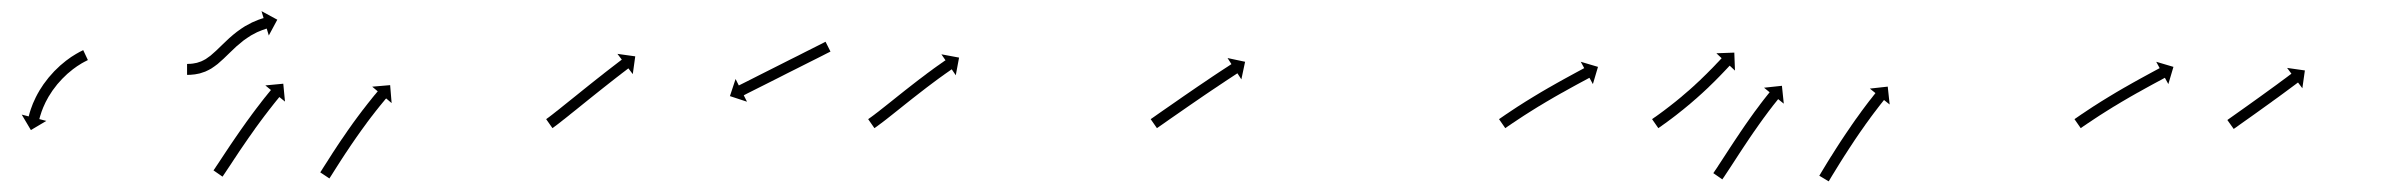

<svg xmlns="http://www.w3.org/2000/svg" viewBox="-20 -325 4343 350"><path d="M138.7 -214.8C139.2 -215 139.7 -215.2 140.2 -215.5L131.7 -233.6C131.2 -233.3 130.7 -233.1 130.2 -232.9C130.2 -232.9 130.2 -232.9 130.1 -232.8C130.1 -232.8 130.1 -232.8 130.1 -232.8C128.6 -232.1 127.2 -231.4 125.7 -230.6C125.7 -230.6 125.7 -230.6 125.7 -230.6C125.6 -230.6 125.6 -230.6 125.6 -230.6C123.3 -229.4 121.1 -228.1 118.9 -226.8C118.9 -226.8 118.8 -226.8 118.8 -226.8C118.7 -226.8 118.7 -226.7 118.7 -226.7C115.8 -225 113 -223.2 110.2 -221.4C110.2 -221.4 110.1 -221.3 110.1 -221.3C110 -221.3 110 -221.3 110 -221.3C106.7 -219 103.4 -216.6 100.2 -214.2C100.2 -214.2 100.2 -214.2 100.2 -214.2C100.1 -214.1 100.1 -214.1 100.1 -214.1C96.5 -211.3 93.1 -208.4 89.7 -205.5C89.7 -205.5 89.7 -205.4 89.6 -205.4C89.6 -205.4 89.5 -205.3 89.5 -205.3C86 -202.1 82.5 -198.7 79.1 -195.3C79.1 -195.3 79.1 -195.3 79 -195.2C79 -195.2 78.9 -195.1 78.9 -195.1C75.5 -191.5 72.2 -187.8 69 -184C69 -184 68.9 -184 68.9 -183.9C68.8 -183.9 68.8 -183.8 68.8 -183.8C65.7 -180 62.7 -176 59.8 -172C59.8 -172 59.7 -172 59.7 -171.9C59.7 -171.9 59.6 -171.8 59.6 -171.8C56.9 -167.9 54.3 -163.9 51.8 -159.8C51.8 -159.8 51.8 -159.7 51.7 -159.7C51.7 -159.6 51.7 -159.5 51.7 -159.5C49.4 -155.7 47.3 -151.8 45.3 -147.8C45.3 -147.8 45.2 -147.7 45.2 -147.7C45.2 -147.6 45.2 -147.6 45.2 -147.6C43.4 -144 41.8 -140.4 40.2 -136.7C40.2 -136.7 40.2 -136.6 40.2 -136.6C40.2 -136.5 40.1 -136.5 40.1 -136.5C38.9 -133.4 37.7 -130.2 36.6 -127.1C36.6 -127.1 36.6 -127 36.5 -127C36.5 -126.9 36.5 -126.9 36.5 -126.9C35.7 -124.4 34.9 -122 34.1 -119.5C34.1 -119.5 34.1 -119.5 34.1 -119.4C34.1 -119.4 34.1 -119.4 34.1 -119.4C33.6 -117.8 33.2 -116.2 32.8 -114.6C32.8 -114.6 32.8 -114.5 32.8 -114.5C32.8 -114.5 32.8 -114.5 32.8 -114.5C32.6 -113.9 32.5 -113.4 32.3 -112.8L19.6 -116.1L36.3 -87.9L64.5 -104.6L51.7 -107.9C51.8 -108.4 52 -109 52.1 -109.5C52.1 -109.5 52.1 -109.5 52.1 -109.5C52.1 -109.4 52.1 -109.4 52.1 -109.4C52.5 -110.9 52.9 -112.4 53.3 -113.8C53.3 -113.8 53.3 -113.8 53.3 -113.8C53.3 -113.8 53.3 -113.7 53.3 -113.7C54 -116 54.7 -118.3 55.5 -120.5C55.5 -120.5 55.5 -120.5 55.4 -120.4C55.4 -120.4 55.4 -120.4 55.4 -120.4C56.4 -123.3 57.6 -126.2 58.7 -129C58.7 -129 58.7 -129 58.7 -128.9C58.6 -128.9 58.6 -128.8 58.6 -128.8C60.1 -132.2 61.6 -135.6 63.2 -138.9C63.2 -138.9 63.2 -138.8 63.1 -138.8C63.1 -138.7 63.1 -138.7 63.1 -138.7C65 -142.4 66.9 -146 69 -149.6C69 -149.6 69 -149.5 68.9 -149.4C68.9 -149.4 68.9 -149.3 68.9 -149.3C71.2 -153.1 73.6 -156.9 76.1 -160.5C76.1 -160.5 76.1 -160.5 76 -160.4C76 -160.4 76 -160.3 76 -160.3C78.7 -164 81.5 -167.7 84.4 -171.3C84.4 -171.3 84.3 -171.2 84.3 -171.2C84.2 -171.1 84.2 -171.1 84.2 -171.1C87.2 -174.6 90.3 -178.1 93.5 -181.4C93.5 -181.4 93.4 -181.4 93.4 -181.3C93.3 -181.3 93.3 -181.2 93.3 -181.2C96.5 -184.4 99.7 -187.5 103 -190.6C103 -190.6 103 -190.5 102.9 -190.5C102.9 -190.4 102.8 -190.4 102.8 -190.4C106 -193.1 109.2 -195.8 112.5 -198.4C112.5 -198.4 112.4 -198.4 112.4 -198.3C112.3 -198.3 112.3 -198.3 112.3 -198.3C115.2 -200.5 118.3 -202.7 121.3 -204.8C121.3 -204.8 121.3 -204.7 121.2 -204.7C121.2 -204.7 121.1 -204.6 121.1 -204.6C123.7 -206.3 126.3 -208 129 -209.6C129 -209.6 129 -209.6 128.9 -209.5C128.9 -209.5 128.8 -209.5 128.8 -209.5C130.9 -210.7 132.9 -211.8 135 -212.9C135 -212.9 134.9 -212.9 134.9 -212.9C134.9 -212.9 134.9 -212.8 134.9 -212.8C136.2 -213.5 137.5 -214.2 138.8 -214.8C138.8 -214.8 138.8 -214.8 138.8 -214.8C138.8 -214.8 138.7 -214.8 138.7 -214.8Z M322.5 -208.5C322 -208.5 321.5 -208.5 321 -208.5L321 -188.5C321.6 -188.5 322.1 -188.5 322.7 -188.5C322.7 -188.5 322.7 -188.5 322.7 -188.5C322.8 -188.5 322.8 -188.5 322.8 -188.5C324.3 -188.5 325.9 -188.6 327.5 -188.7C327.5 -188.7 327.5 -188.7 327.6 -188.7C327.6 -188.7 327.7 -188.7 327.7 -188.7C330 -188.9 332.4 -189.1 334.7 -189.4C334.7 -189.4 334.8 -189.4 334.9 -189.4C335 -189.4 335.1 -189.4 335.1 -189.4C338 -189.9 341 -190.5 343.9 -191.1C343.9 -191.1 344 -191.2 344.1 -191.2C344.2 -191.2 344.3 -191.2 344.3 -191.2C347.6 -192.2 350.9 -193.3 354.2 -194.5C354.2 -194.5 354.3 -194.6 354.4 -194.6C354.5 -194.7 354.6 -194.7 354.6 -194.7C358.2 -196.3 361.7 -198.1 365.1 -200C365.1 -200 365.2 -200.1 365.3 -200.2C365.4 -200.2 365.5 -200.3 365.5 -200.3C369.2 -202.7 372.8 -205.3 376.3 -208C376.3 -208 376.4 -208 376.4 -208.1C376.5 -208.2 376.6 -208.2 376.6 -208.2C380.4 -211.4 384.1 -214.7 387.7 -218.1C387.7 -218.1 387.8 -218.1 387.8 -218.1C387.8 -218.1 387.8 -218.2 387.8 -218.2C391.7 -221.9 395.6 -225.6 399.4 -229.4L399.4 -229.4L399.4 -229.4C403.4 -233.3 407.5 -237.2 411.6 -241C411.6 -241 411.6 -240.9 411.6 -240.9C411.5 -240.8 411.5 -240.8 411.5 -240.8C415.7 -244.5 419.9 -248 424.3 -251.5C424.3 -251.5 424.3 -251.4 424.2 -251.4C424.1 -251.3 424.1 -251.3 424.1 -251.3C428.3 -254.3 432.6 -257.3 437 -260C437 -260 436.9 -260 436.8 -260C436.7 -259.9 436.6 -259.9 436.6 -259.9C440.5 -262.1 444.5 -264.2 448.5 -266.2C448.5 -266.2 448.5 -266.2 448.4 -266.1C448.3 -266.1 448.2 -266.1 448.2 -266.1C451.4 -267.5 454.6 -268.9 457.9 -270.1C457.9 -270.1 457.8 -270.1 457.8 -270.1C457.7 -270.1 457.7 -270 457.7 -270C459.8 -270.8 461.9 -271.5 464 -272.2C464 -272.2 464 -272.2 463.9 -272.2C463.9 -272.2 463.9 -272.2 463.9 -272.2C464.7 -272.4 465.4 -272.6 466.2 -272.9L470 -260.3L485.5 -289.1L456.7 -304.7L460.5 -292C459.6 -291.8 458.8 -291.5 458 -291.3C458 -291.3 458 -291.3 458 -291.3C457.9 -291.3 457.9 -291.3 457.9 -291.3C455.6 -290.5 453.2 -289.7 450.9 -288.9C450.9 -288.9 450.8 -288.8 450.8 -288.8C450.7 -288.8 450.7 -288.8 450.7 -288.8C447.1 -287.4 443.5 -285.9 440 -284.3C440 -284.3 440 -284.3 439.9 -284.2C439.8 -284.2 439.7 -284.2 439.7 -284.2C435.3 -282 430.9 -279.7 426.6 -277.2C426.6 -277.2 426.6 -277.1 426.5 -277.1C426.4 -277 426.3 -277 426.3 -277C421.5 -274 416.8 -270.8 412.3 -267.4C412.3 -267.4 412.2 -267.4 412.1 -267.3C412.1 -267.3 412 -267.2 412 -267.2C407.3 -263.6 402.7 -259.8 398.3 -255.8C398.3 -255.8 398.2 -255.8 398.2 -255.8C398.2 -255.7 398.1 -255.7 398.1 -255.7C393.8 -251.8 389.6 -247.8 385.5 -243.7L385.5 -243.7L385.5 -243.7C381.7 -240 377.8 -236.3 374 -232.6C374 -232.6 374 -232.6 374.1 -232.7C374.1 -232.7 374.1 -232.7 374.1 -232.7C370.7 -229.6 367.3 -226.5 363.8 -223.6C363.8 -223.6 363.8 -223.6 363.9 -223.7C364 -223.7 364.1 -223.8 364.1 -223.8C361 -221.4 357.9 -219.2 354.7 -217.1C354.7 -217.1 354.8 -217.2 354.9 -217.3C355 -217.3 355.1 -217.4 355.1 -217.4C352.3 -215.8 349.5 -214.3 346.5 -213C346.5 -213 346.6 -213 346.7 -213.1C346.9 -213.1 347 -213.2 347 -213.2C344.3 -212.2 341.7 -211.3 338.9 -210.5C338.9 -210.5 339 -210.5 339.2 -210.6C339.3 -210.6 339.4 -210.6 339.4 -210.6C336.9 -210.1 334.5 -209.6 332 -209.2C332 -209.2 332.1 -209.2 332.2 -209.2C332.3 -209.2 332.3 -209.2 332.3 -209.2C330.3 -209 328.3 -208.8 326.3 -208.6C326.3 -208.6 326.3 -208.7 326.4 -208.7C326.4 -208.7 326.5 -208.7 326.5 -208.7C325.1 -208.6 323.7 -208.5 322.4 -208.5C322.4 -208.5 322.4 -208.5 322.4 -208.5C322.5 -208.5 322.5 -208.5 322.5 -208.5ZM370.2 -15.9C369.9 -15.4 369.5 -14.9 369.2 -14.4L385.6 -3C386 -3.5 386.3 -4 386.7 -4.5L386.7 -4.5L386.7 -4.5C387.7 -6 388.7 -7.5 389.7 -9L389.8 -9L389.8 -9.1C391.4 -11.4 392.9 -13.8 394.5 -16.2L394.5 -16.2L394.5 -16.2C396.6 -19.4 398.7 -22.5 400.8 -25.6C403.2 -29.4 405.7 -33.1 408.2 -36.9L408.2 -36.8L408.2 -36.8C410.9 -41 413.7 -45.2 416.5 -49.4L416.5 -49.4L416.5 -49.4C419.5 -53.8 422.6 -58.3 425.6 -62.7L425.6 -62.7L425.6 -62.7C428.7 -67.3 431.9 -71.9 435.1 -76.5L435.1 -76.4L435.1 -76.4C438.3 -81 441.5 -85.6 444.8 -90.1L444.8 -90.1L444.7 -90.1C447.9 -94.5 451.1 -98.8 454.3 -103.2L454.3 -103.2L454.3 -103.2C457.3 -107.3 460.3 -111.3 463.4 -115.4L463.4 -115.4L463.4 -115.3C466.1 -119 468.9 -122.6 471.7 -126.2L471.7 -126.2L471.7 -126.1C474 -129.2 476.4 -132.2 478.8 -135.2L478.8 -135.2L478.8 -135.2C480.6 -137.5 482.5 -139.8 484.4 -142.2L484.4 -142.1L484.4 -142.1C485.6 -143.6 486.8 -145.1 488 -146.6L488 -146.6L488 -146.6C488.4 -147.1 488.9 -147.6 489.3 -148.1L499.5 -139.8L496.4 -172.4L463.7 -169.3L473.9 -160.9C473.4 -160.4 473 -159.8 472.6 -159.3L472.6 -159.3L472.6 -159.3C471.3 -157.8 470.1 -156.3 468.9 -154.8L468.9 -154.8L468.8 -154.7C466.9 -152.4 465.1 -150 463.2 -147.7L463.2 -147.7L463.1 -147.7C460.7 -144.6 458.3 -141.5 455.9 -138.5L455.9 -138.4L455.9 -138.4C453.1 -134.8 450.2 -131.1 447.5 -127.5L447.4 -127.4L447.4 -127.4C444.3 -123.3 441.3 -119.2 438.2 -115.1L438.2 -115.1L438.2 -115C434.9 -110.6 431.7 -106.2 428.5 -101.8L428.5 -101.7L428.5 -101.7C425.2 -97.1 422 -92.5 418.7 -87.9L418.7 -87.9L418.7 -87.9C415.5 -83.3 412.3 -78.7 409.1 -74L409.1 -74L409.1 -74C406 -69.5 403 -65 399.9 -60.5L399.9 -60.5L399.9 -60.5C397.1 -56.3 394.3 -52.1 391.5 -47.9L391.5 -47.9L391.5 -47.9C389 -44.2 386.5 -40.4 384.1 -36.7C382 -33.5 379.9 -30.4 377.9 -27.3L377.9 -27.3L377.9 -27.3C376.3 -24.9 374.7 -22.5 373.1 -20.2L373.2 -20.2L373.2 -20.2C372.2 -18.8 371.2 -17.3 370.2 -15.8L370.2 -15.9ZM564.7 -12.2C564.4 -11.7 564.1 -11.3 563.8 -10.8L580.5 0.3C580.8 -0.2 581.1 -0.7 581.4 -1.2L581.5 -1.2L581.5 -1.3C582.4 -2.8 583.4 -4.3 584.4 -5.8L584.4 -5.8L584.4 -5.8C586 -8.2 587.5 -10.7 589 -13.1C591.1 -16.3 593.1 -19.5 595.1 -22.7L595.1 -22.7L595.1 -22.7C597.6 -26.5 600 -30.3 602.4 -34.1L602.4 -34.1L602.4 -34.1C605.2 -38.3 607.9 -42.5 610.7 -46.8L610.7 -46.7L610.7 -46.7C613.7 -51.2 616.7 -55.7 619.7 -60.2L619.7 -60.2L619.7 -60.2C622.8 -64.8 626 -69.4 629.2 -74L629.2 -74L629.2 -74C632.4 -78.6 635.6 -83.1 638.9 -87.7C638.9 -87.7 638.9 -87.7 638.9 -87.7C638.9 -87.7 638.9 -87.7 638.9 -87.7C642 -92.1 645.2 -96.5 648.5 -100.8C648.5 -100.8 648.5 -100.8 648.5 -100.8C648.4 -100.8 648.4 -100.8 648.4 -100.8C651.5 -104.9 654.5 -108.9 657.6 -113L657.6 -113L657.6 -112.9C660.4 -116.6 663.2 -120.2 666 -123.8L666 -123.7L666 -123.7C668.4 -126.7 670.8 -129.8 673.2 -132.8L673.2 -132.8L673.2 -132.7C675.1 -135.1 677 -137.4 678.9 -139.7L678.9 -139.6L678.9 -139.6C680.1 -141.1 681.3 -142.6 682.5 -144.1L682.5 -144.1L682.5 -144C683 -144.6 683.4 -145.1 683.9 -145.6L693.9 -137.1L691.2 -169.8L658.5 -167L668.6 -158.5C668.1 -158 667.7 -157.5 667.2 -156.9L667.2 -156.9L667.2 -156.9C666 -155.4 664.7 -153.9 663.5 -152.4L663.5 -152.4L663.4 -152.4C661.5 -150.1 659.6 -147.7 657.7 -145.4L657.7 -145.3L657.7 -145.3C655.2 -142.3 652.7 -139.2 650.3 -136.1L650.3 -136.1L650.3 -136.1C647.4 -132.5 644.6 -128.8 641.8 -125.1L641.7 -125.1L641.7 -125.1C638.6 -121 635.5 -116.9 632.4 -112.7C632.4 -112.7 632.4 -112.7 632.4 -112.7C632.4 -112.7 632.4 -112.7 632.4 -112.7C629.1 -108.3 625.9 -103.8 622.6 -99.4C622.6 -99.4 622.6 -99.4 622.6 -99.4C622.6 -99.3 622.6 -99.3 622.6 -99.3C619.3 -94.7 616 -90.1 612.8 -85.5L612.8 -85.4L612.8 -85.4C609.5 -80.8 606.3 -76.1 603.2 -71.4L603.1 -71.4L603.1 -71.4C600.1 -66.9 597 -62.3 594 -57.8L594 -57.8L594 -57.7C591.2 -53.5 588.4 -49.2 585.6 -45L585.6 -44.9L585.6 -44.9C583.2 -41.1 580.7 -37.3 578.3 -33.5L578.3 -33.5L578.3 -33.4C576.2 -30.2 574.2 -27 572.1 -23.8C570.6 -21.4 569.1 -19 567.5 -16.6L567.5 -16.6L567.6 -16.6C566.6 -15.1 565.7 -13.6 564.7 -12.2L564.7 -12.2Z M976.9 -108.7C976.5 -108.4 976.1 -108.1 975.6 -107.8L987.1 -91.4C987.5 -91.7 988 -92.1 988.4 -92.4C988.4 -92.4 988.5 -92.4 988.5 -92.4C988.5 -92.4 988.5 -92.4 988.5 -92.4C989.9 -93.4 991.3 -94.4 992.6 -95.5C992.6 -95.5 992.7 -95.5 992.7 -95.5C992.7 -95.5 992.7 -95.5 992.7 -95.5C994.9 -97.2 997.1 -98.9 999.4 -100.6L999.4 -100.6L999.4 -100.6C1002.3 -102.9 1005.2 -105.2 1008.1 -107.5L1008.1 -107.5L1008.2 -107.5C1011.6 -110.2 1015.1 -113 1018.5 -115.7L1018.5 -115.8L1018.5 -115.8C1022.4 -118.9 1026.3 -122 1030.2 -125.1C1034.3 -128.4 1038.5 -131.8 1042.6 -135.1C1046.9 -138.6 1051.2 -142 1055.5 -145.5C1059.8 -148.9 1064.1 -152.4 1068.4 -155.8L1068.4 -155.8L1068.4 -155.8C1072.6 -159.2 1076.8 -162.5 1081 -165.8L1081 -165.8L1081 -165.8C1084.9 -168.9 1088.9 -172 1092.8 -175.1L1092.8 -175.1L1092.8 -175.1C1096.3 -177.9 1099.9 -180.7 1103.4 -183.4L1103.4 -183.4L1103.4 -183.4C1106.4 -185.7 1109.4 -188.1 1112.5 -190.4L1112.5 -190.4L1112.4 -190.4C1114.8 -192.2 1117.1 -194 1119.4 -195.7L1119.4 -195.7L1119.4 -195.7C1120.9 -196.9 1122.4 -198 1123.9 -199.2C1124.5 -199.6 1125 -200 1125.5 -200.4L1133.5 -189.9L1138 -222.3L1105.5 -226.8L1113.5 -216.3C1112.9 -215.9 1112.4 -215.5 1111.9 -215.1C1110.3 -213.9 1108.8 -212.8 1107.3 -211.6L1107.3 -211.6L1107.3 -211.6C1105 -209.8 1102.6 -208 1100.3 -206.2L1100.3 -206.2L1100.3 -206.2C1097.2 -203.9 1094.2 -201.6 1091.2 -199.2L1091.2 -199.2L1091.2 -199.2C1087.6 -196.4 1084 -193.6 1080.5 -190.9L1080.5 -190.9L1080.5 -190.8C1076.5 -187.7 1072.5 -184.6 1068.6 -181.5L1068.6 -181.5L1068.6 -181.5C1064.4 -178.2 1060.2 -174.8 1056 -171.5L1056 -171.5L1056 -171.5C1051.6 -168 1047.3 -164.5 1043 -161.1C1038.7 -157.6 1034.4 -154.2 1030.1 -150.7C1025.9 -147.4 1021.8 -144 1017.6 -140.7C1013.8 -137.6 1009.9 -134.5 1006 -131.4L1006 -131.4L1006 -131.4C1002.6 -128.6 999.2 -125.9 995.7 -123.1L995.7 -123.1L995.7 -123.2C992.9 -120.9 990 -118.6 987.1 -116.4L987.1 -116.4L987.1 -116.4C985 -114.8 982.8 -113.1 980.7 -111.5C980.7 -111.5 980.7 -111.5 980.7 -111.5C980.7 -111.5 980.7 -111.5 980.7 -111.5C979.4 -110.6 978.1 -109.6 976.8 -108.7C976.8 -108.7 976.9 -108.7 976.9 -108.7C976.9 -108.7 976.9 -108.7 976.9 -108.7ZM1492.1 -230.1C1492.7 -230.4 1493.3 -230.7 1493.9 -231L1484.9 -248.9C1484.3 -248.6 1483.7 -248.3 1483.1 -248C1481.4 -247.1 1479.8 -246.3 1478.1 -245.4C1475.5 -244.1 1472.9 -242.8 1470.3 -241.5C1466.9 -239.8 1463.6 -238.1 1460.2 -236.4C1456.2 -234.4 1452.2 -232.4 1448.2 -230.4C1443.8 -228.1 1439.3 -225.9 1434.9 -223.6C1430.1 -221.2 1425.3 -218.9 1420.6 -216.5C1415.7 -214 1410.8 -211.5 1405.8 -209C1400.9 -206.5 1396 -204.1 1391.1 -201.6C1386.3 -199.2 1381.6 -196.8 1376.8 -194.4C1372.4 -192.2 1367.9 -189.9 1363.5 -187.7C1359.5 -185.7 1355.5 -183.6 1351.5 -181.6C1348.1 -179.9 1344.8 -178.2 1341.4 -176.5C1338.8 -175.2 1336.2 -173.9 1333.6 -172.6C1331.9 -171.8 1330.3 -170.9 1328.6 -170.1C1328 -169.8 1327.4 -169.5 1326.8 -169.2L1320.9 -181L1310.6 -149.8L1341.7 -139.6L1335.8 -151.3C1336.4 -151.6 1337 -151.9 1337.6 -152.2C1339.3 -153.1 1340.9 -153.9 1342.6 -154.8C1345.2 -156.1 1347.8 -157.4 1350.4 -158.7C1353.8 -160.4 1357.1 -162.1 1360.5 -163.8C1364.5 -165.8 1368.5 -167.8 1372.5 -169.8C1376.9 -172 1381.4 -174.3 1385.8 -176.5C1390.6 -178.9 1395.3 -181.3 1400.1 -183.7C1405 -186.2 1409.9 -188.7 1414.8 -191.2C1419.8 -193.6 1424.7 -196.1 1429.6 -198.6C1434.3 -201 1439.1 -203.4 1443.9 -205.8C1448.3 -208 1452.8 -210.3 1457.2 -212.5C1461.2 -214.5 1465.2 -216.5 1469.2 -218.5C1472.6 -220.2 1475.9 -221.9 1479.3 -223.6C1481.9 -225 1484.5 -226.3 1487.1 -227.6C1488.8 -228.4 1490.4 -229.3 1492.1 -230.1Z M1564 -108.8C1563.6 -108.5 1563.1 -108.1 1562.6 -107.8L1574 -91.4C1574.5 -91.7 1575 -92.1 1575.5 -92.4L1575.5 -92.4L1575.6 -92.5C1577 -93.5 1578.4 -94.5 1579.8 -95.5C1579.8 -95.5 1579.9 -95.5 1579.9 -95.5C1579.9 -95.6 1579.9 -95.6 1579.9 -95.6C1582.1 -97.2 1584.4 -98.9 1586.6 -100.6C1586.6 -100.6 1586.6 -100.6 1586.6 -100.6C1586.6 -100.6 1586.7 -100.6 1586.7 -100.6C1589.6 -102.8 1592.5 -105.1 1595.4 -107.3L1595.4 -107.3L1595.4 -107.3C1598.9 -110.1 1602.4 -112.8 1605.8 -115.5L1605.8 -115.5L1605.8 -115.5C1609.7 -118.6 1613.6 -121.7 1617.5 -124.8C1621.7 -128.1 1625.8 -131.4 1630 -134.8C1634.3 -138.2 1638.7 -141.7 1643 -145.1L1643 -145.1L1643 -145.1C1647.3 -148.5 1651.7 -151.9 1656.1 -155.3L1656.1 -155.3L1656.1 -155.3C1660.3 -158.6 1664.6 -161.9 1668.9 -165.2L1668.9 -165.2L1668.9 -165.2C1672.9 -168.2 1676.9 -171.3 1681 -174.3L1681 -174.3L1681 -174.3C1684.6 -177 1688.3 -179.7 1691.9 -182.4L1691.9 -182.4L1691.9 -182.4C1695 -184.6 1698.1 -186.9 1701.3 -189.1L1701.2 -189.1L1701.2 -189.1C1703.7 -190.8 1706.1 -192.5 1708.5 -194.2L1708.5 -194.2L1708.5 -194.2C1710.1 -195.3 1711.6 -196.4 1713.2 -197.5L1713.2 -197.5L1713.2 -197.5C1713.8 -197.9 1714.3 -198.3 1714.9 -198.7L1722.3 -187.8L1728.3 -220L1696.1 -226L1703.6 -215.1C1703 -214.7 1702.4 -214.4 1701.9 -214L1701.9 -214L1701.8 -214C1700.2 -212.9 1698.7 -211.7 1697.1 -210.6L1697 -210.6L1697 -210.6C1694.6 -208.9 1692.1 -207.2 1689.7 -205.4L1689.6 -205.4L1689.6 -205.4C1686.5 -203.1 1683.3 -200.8 1680.1 -198.6L1680.1 -198.5L1680.1 -198.5C1676.4 -195.8 1672.7 -193.1 1669 -190.4L1669 -190.3L1669 -190.3C1664.9 -187.3 1660.8 -184.2 1656.8 -181.1L1656.8 -181.1L1656.7 -181.1C1652.4 -177.8 1648.1 -174.5 1643.8 -171.1L1643.8 -171.1L1643.8 -171.1C1639.4 -167.7 1635 -164.2 1630.6 -160.8L1630.6 -160.8L1630.6 -160.8C1626.2 -157.3 1621.9 -153.9 1617.5 -150.4C1613.4 -147.1 1609.2 -143.8 1605 -140.4C1601.1 -137.3 1597.3 -134.3 1593.4 -131.2L1593.4 -131.2L1593.4 -131.2C1590 -128.5 1586.6 -125.8 1583.1 -123.1L1583.1 -123.1L1583.2 -123.1C1580.3 -120.9 1577.4 -118.7 1574.5 -116.5C1574.5 -116.5 1574.6 -116.5 1574.6 -116.5C1574.6 -116.5 1574.6 -116.5 1574.6 -116.5C1572.4 -114.9 1570.2 -113.3 1568.1 -111.7C1568.1 -111.7 1568.1 -111.7 1568.1 -111.7C1568.1 -111.7 1568.1 -111.7 1568.1 -111.7C1566.7 -110.7 1565.4 -109.7 1564 -108.8L1564 -108.8Z M2079.2 -108.9C2078.7 -108.5 2078.1 -108.2 2077.6 -107.8L2089 -91.4C2089.5 -91.7 2090.1 -92.1 2090.6 -92.5C2092.2 -93.6 2093.7 -94.6 2095.2 -95.7C2097.6 -97.4 2100 -99 2102.4 -100.7C2105.5 -102.8 2108.6 -105 2111.6 -107.2C2115.3 -109.7 2119 -112.3 2122.6 -114.8C2126.8 -117.7 2130.9 -120.5 2135 -123.4C2139.3 -126.4 2143.7 -129.5 2148.1 -132.5C2152.7 -135.7 2157.2 -138.8 2161.8 -141.9L2161.8 -141.9L2161.8 -141.9C2166.3 -145 2170.9 -148.1 2175.5 -151.3L2175.5 -151.3L2175.5 -151.3C2179.9 -154.3 2184.3 -157.3 2188.8 -160.3L2188.8 -160.3L2188.8 -160.3C2192.9 -163.1 2197.1 -165.9 2201.3 -168.6L2201.2 -168.6L2201.2 -168.6C2205 -171.1 2208.7 -173.6 2212.5 -176.1L2212.5 -176.1L2212.4 -176.1C2215.6 -178.2 2218.8 -180.3 2222 -182.4L2222 -182.4L2222 -182.4C2224.4 -184 2226.9 -185.6 2229.3 -187.2C2230.9 -188.2 2232.5 -189.2 2234 -190.3C2234.6 -190.6 2235.2 -191 2235.7 -191.4L2242.9 -180.3L2249.7 -212.4L2217.7 -219.2L2224.8 -208.1C2224.3 -207.8 2223.7 -207.4 2223.1 -207C2221.6 -206 2220 -205 2218.4 -203.9C2215.9 -202.3 2213.4 -200.7 2211 -199.1L2211 -199.1L2211 -199.1C2207.8 -197 2204.6 -194.9 2201.4 -192.8L2201.4 -192.8L2201.4 -192.8C2197.6 -190.3 2193.9 -187.8 2190.1 -185.3L2190.1 -185.3L2190.1 -185.3C2185.9 -182.5 2181.8 -179.7 2177.6 -176.8L2177.6 -176.8L2177.6 -176.8C2173.1 -173.8 2168.7 -170.8 2164.2 -167.8L2164.2 -167.8L2164.2 -167.8C2159.6 -164.7 2155.1 -161.5 2150.5 -158.4L2150.5 -158.4L2150.5 -158.4C2145.9 -155.3 2141.3 -152.1 2136.8 -149C2132.4 -145.9 2128 -142.9 2123.6 -139.8C2119.4 -137 2115.3 -134.1 2111.2 -131.2C2107.5 -128.7 2103.9 -126.1 2100.2 -123.6C2097.1 -121.4 2094 -119.2 2090.9 -117.1C2088.5 -115.4 2086.2 -113.8 2083.8 -112.1C2082.2 -111 2080.7 -110 2079.2 -108.9Z M2714.2 -108.9C2713.7 -108.5 2713.1 -108.2 2712.6 -107.8L2724 -91.4C2724.5 -91.7 2725.1 -92.1 2725.7 -92.5L2725.6 -92.5L2725.6 -92.5C2727.2 -93.6 2728.8 -94.7 2730.3 -95.8L2730.3 -95.8L2730.3 -95.7C2732.8 -97.4 2735.2 -99.1 2737.7 -100.8L2737.7 -100.7L2737.7 -100.7C2740.8 -102.9 2744 -105 2747.2 -107.1L2747.2 -107.1L2747.2 -107.1C2751 -109.6 2754.8 -112.1 2758.6 -114.6L2758.6 -114.6L2758.6 -114.6C2762.9 -117.3 2767.1 -120 2771.4 -122.7L2771.4 -122.7L2771.4 -122.7C2776 -125.6 2780.6 -128.4 2785.2 -131.3L2785.2 -131.2L2785.2 -131.2C2790 -134.1 2794.8 -137 2799.6 -139.9L2799.6 -139.9L2799.5 -139.8C2804.4 -142.7 2809.2 -145.5 2814 -148.3L2814 -148.3L2814 -148.3C2818.7 -150.9 2823.4 -153.6 2828.1 -156.3L2828.1 -156.3L2828.1 -156.2C2832.5 -158.7 2836.9 -161.2 2841.3 -163.6L2841.3 -163.6L2841.3 -163.6C2845.2 -165.7 2849.1 -167.9 2853.1 -170.1L2853.1 -170.1L2853.1 -170.1C2856.4 -171.9 2859.7 -173.7 2863.1 -175.5C2865.6 -176.9 2868.2 -178.2 2870.8 -179.6C2872.4 -180.5 2874 -181.4 2875.7 -182.3C2876.3 -182.6 2876.8 -182.9 2877.4 -183.2L2883.7 -171.7L2893 -203.1L2861.6 -212.4L2867.9 -200.8C2867.3 -200.5 2866.7 -200.2 2866.2 -199.9C2864.5 -199 2862.9 -198.1 2861.2 -197.2C2858.7 -195.8 2856.1 -194.4 2853.6 -193.1C2850.2 -191.3 2846.9 -189.4 2843.5 -187.6L2843.5 -187.6L2843.5 -187.6C2839.6 -185.5 2835.6 -183.3 2831.6 -181.1L2831.6 -181.1L2831.6 -181.1C2827.2 -178.6 2822.7 -176.2 2818.3 -173.7L2818.3 -173.7L2818.3 -173.7C2813.5 -171 2808.8 -168.3 2804.1 -165.6L2804 -165.6L2804 -165.6C2799.1 -162.8 2794.3 -159.9 2789.4 -157.1L2789.4 -157.1L2789.4 -157.1C2784.5 -154.2 2779.7 -151.3 2774.8 -148.3L2774.8 -148.3L2774.8 -148.3C2770.1 -145.5 2765.5 -142.6 2760.8 -139.7L2760.8 -139.7L2760.8 -139.7C2756.4 -136.9 2752.1 -134.2 2747.8 -131.4L2747.8 -131.4L2747.7 -131.4C2743.9 -128.9 2740 -126.4 2736.2 -123.8L2736.2 -123.8L2736.2 -123.8C2732.9 -121.7 2729.7 -119.5 2726.5 -117.3L2726.5 -117.3L2726.4 -117.3C2724 -115.6 2721.5 -113.9 2719 -112.2L2719 -112.2L2719 -112.2C2717.4 -111.1 2715.8 -110 2714.2 -108.9L2714.2 -108.9Z M2993.1 -108.9C2992.6 -108.5 2992.1 -108.1 2991.6 -107.8L3003 -91.4C3003.5 -91.7 3004.1 -92.1 3004.6 -92.5L3004.6 -92.5L3004.6 -92.5C3006.1 -93.5 3007.6 -94.6 3009.1 -95.6L3009.1 -95.6L3009.1 -95.7C3011.4 -97.3 3013.7 -99 3016 -100.6L3016 -100.6L3016.1 -100.6C3019 -102.8 3022 -105 3024.9 -107.2C3024.9 -107.2 3024.9 -107.2 3025 -107.2C3025 -107.2 3025 -107.2 3025 -107.2C3028.5 -109.8 3031.9 -112.5 3035.4 -115.1C3035.4 -115.1 3035.4 -115.1 3035.4 -115.1C3035.4 -115.1 3035.4 -115.1 3035.4 -115.1C3039.2 -118.1 3043 -121.1 3046.8 -124.2C3046.8 -124.2 3046.9 -124.2 3046.9 -124.2C3046.9 -124.2 3046.9 -124.2 3046.9 -124.2C3050.9 -127.5 3054.9 -130.8 3058.9 -134.1C3058.9 -134.1 3058.9 -134.1 3058.9 -134.1C3058.9 -134.1 3059 -134.1 3059 -134.1C3063 -137.6 3067.1 -141.1 3071.1 -144.6C3071.1 -144.6 3071.2 -144.6 3071.2 -144.6C3071.2 -144.6 3071.2 -144.6 3071.2 -144.6C3075.2 -148.2 3079.2 -151.7 3083.1 -155.3C3083.1 -155.3 3083.2 -155.4 3083.2 -155.4C3083.2 -155.4 3083.2 -155.4 3083.2 -155.4C3087 -158.9 3090.8 -162.5 3094.6 -166C3094.6 -166 3094.6 -166 3094.6 -166C3094.6 -166.1 3094.6 -166.1 3094.6 -166.1C3098.1 -169.4 3101.6 -172.8 3105 -176.2C3105 -176.2 3105 -176.2 3105.1 -176.3C3105.1 -176.3 3105.1 -176.3 3105.1 -176.3C3108.2 -179.3 3111.2 -182.4 3114.3 -185.6L3114.3 -185.6L3114.3 -185.6C3116.9 -188.2 3119.5 -190.9 3122 -193.6L3122 -193.6L3122 -193.6C3124 -195.7 3126 -197.7 3127.9 -199.8L3127.9 -199.8L3127.9 -199.8C3129.2 -201.2 3130.5 -202.5 3131.7 -203.9C3132.2 -204.3 3132.6 -204.8 3133.1 -205.3L3142.7 -196.3L3141.5 -229.1L3108.8 -227.9L3118.4 -218.9C3118 -218.4 3117.5 -218 3117.1 -217.5C3115.8 -216.2 3114.6 -214.8 3113.4 -213.5L3113.4 -213.5L3113.4 -213.5C3111.4 -211.5 3109.5 -209.4 3107.5 -207.4L3107.6 -207.4L3107.6 -207.4C3105 -204.8 3102.5 -202.1 3100 -199.5L3100 -199.5L3100 -199.6C3097 -196.5 3094 -193.5 3090.9 -190.4C3090.9 -190.4 3091 -190.4 3091 -190.4C3091 -190.5 3091 -190.5 3091 -190.5C3087.6 -187.1 3084.2 -183.8 3080.7 -180.5C3080.7 -180.5 3080.7 -180.5 3080.8 -180.5C3080.8 -180.5 3080.8 -180.5 3080.8 -180.5C3077.1 -177 3073.4 -173.5 3069.6 -170.1C3069.6 -170.1 3069.6 -170.1 3069.7 -170.1C3069.7 -170.1 3069.7 -170.1 3069.7 -170.1C3065.8 -166.6 3061.9 -163.1 3058 -159.6C3058 -159.6 3058 -159.6 3058 -159.6C3058 -159.6 3058 -159.7 3058 -159.7C3054 -156.2 3050.1 -152.8 3046 -149.4C3046 -149.4 3046.1 -149.4 3046.1 -149.4C3046.1 -149.4 3046.1 -149.4 3046.1 -149.4C3042.2 -146.2 3038.3 -142.9 3034.3 -139.7C3034.3 -139.7 3034.3 -139.8 3034.3 -139.8C3034.3 -139.8 3034.4 -139.8 3034.4 -139.8C3030.6 -136.8 3026.9 -133.9 3023.1 -130.9C3023.1 -130.9 3023.1 -130.9 3023.2 -130.9C3023.2 -131 3023.2 -131 3023.2 -131C3019.8 -128.4 3016.4 -125.8 3013 -123.2C3013 -123.2 3013 -123.2 3013 -123.2C3013 -123.2 3013 -123.2 3013 -123.2C3010.1 -121.1 3007.2 -118.9 3004.3 -116.8L3004.3 -116.8L3004.3 -116.8C3002 -115.2 2999.8 -113.6 2997.5 -111.9L2997.5 -112L2997.5 -112C2996.1 -110.9 2994.6 -109.9 2993.1 -108.9L2993.1 -108.9ZM3104.3 -10.9C3103.9 -10.4 3103.6 -9.9 3103.2 -9.4L3119.7 2C3120 1.5 3120.4 1 3120.7 0.4L3120.7 0.4L3120.7 0.4C3121.8 -1.1 3122.8 -2.6 3123.8 -4L3123.8 -4.1L3123.8 -4.1C3125.4 -6.4 3127 -8.8 3128.5 -11.2L3128.5 -11.2L3128.5 -11.2C3130.6 -14.3 3132.6 -17.4 3134.7 -20.6L3134.7 -20.6L3134.7 -20.6C3137.1 -24.3 3139.5 -28 3142 -31.8C3144.7 -36 3147.4 -40.2 3150.1 -44.3L3150.1 -44.3L3150.1 -44.3C3153.1 -48.8 3156 -53.3 3159 -57.8L3159 -57.8L3159 -57.8C3162.1 -62.4 3165.1 -67 3168.3 -71.7L3168.2 -71.7L3168.2 -71.6C3171.4 -76.3 3174.5 -80.9 3177.7 -85.5L3177.7 -85.4L3177.7 -85.4C3180.8 -89.9 3183.9 -94.3 3187 -98.7L3187 -98.7L3187 -98.7C3189.9 -102.8 3192.9 -107 3195.9 -111.1L3195.9 -111.1L3195.9 -111C3198.6 -114.7 3201.3 -118.4 3204 -122L3204 -122L3204 -122C3206.4 -125.1 3208.7 -128.1 3211.1 -131.2L3211.1 -131.2L3211 -131.2C3212.9 -133.5 3214.7 -135.9 3216.6 -138.2L3216.6 -138.2L3216.6 -138.2C3217.8 -139.7 3219 -141.2 3220.2 -142.7L3220.2 -142.7L3220.2 -142.7C3220.6 -143.2 3221 -143.7 3221.4 -144.3L3231.7 -136L3228.3 -168.6L3195.7 -165.1L3205.9 -156.8C3205.5 -156.3 3205 -155.8 3204.6 -155.2L3204.6 -155.2L3204.6 -155.2C3203.4 -153.7 3202.1 -152.2 3200.9 -150.6L3200.9 -150.6L3200.9 -150.6C3199 -148.2 3197.1 -145.8 3195.3 -143.5L3195.3 -143.4L3195.2 -143.4C3192.8 -140.3 3190.5 -137.2 3188.1 -134.1L3188.1 -134.1L3188.1 -134C3185.3 -130.3 3182.5 -126.6 3179.8 -122.9L3179.8 -122.9L3179.7 -122.9C3176.7 -118.7 3173.7 -114.5 3170.7 -110.3L3170.7 -110.3L3170.7 -110.3C3167.5 -105.8 3164.4 -101.3 3161.2 -96.8L3161.2 -96.8L3161.2 -96.8C3158 -92.2 3154.8 -87.5 3151.7 -82.9L3151.7 -82.8L3151.7 -82.8C3148.5 -78.2 3145.4 -73.5 3142.3 -68.8L3142.3 -68.8L3142.3 -68.8C3139.3 -64.3 3136.4 -59.8 3133.4 -55.3L3133.4 -55.3L3133.4 -55.3C3130.7 -51.1 3127.9 -46.9 3125.2 -42.7C3122.8 -38.9 3120.4 -35.2 3117.9 -31.5L3117.9 -31.5L3117.9 -31.5C3115.9 -28.4 3113.9 -25.3 3111.8 -22.2L3111.9 -22.2L3111.9 -22.2C3110.3 -19.9 3108.8 -17.6 3107.2 -15.2L3107.2 -15.3L3107.2 -15.3C3106.2 -13.8 3105.3 -12.4 3104.3 -10.9L3104.3 -10.9ZM3297.5 -6.4C3297.1 -5.8 3296.8 -5.2 3296.4 -4.7L3313.6 5.6C3313.9 5 3314.3 4.4 3314.6 3.9C3315.6 2.2 3316.6 0.6 3317.5 -1L3317.5 -1L3317.5 -1C3319.1 -3.5 3320.6 -6 3322.1 -8.6L3322.1 -8.5L3322.1 -8.5C3324.1 -11.8 3326.1 -15.1 3328.1 -18.3L3328.1 -18.3L3328.1 -18.3C3330.4 -22.1 3332.8 -26 3335.2 -29.8L3335.2 -29.8L3335.2 -29.8C3337.9 -34 3340.6 -38.3 3343.3 -42.6L3343.3 -42.6L3343.3 -42.5C3346.2 -47.1 3349.1 -51.6 3352.1 -56.2L3352.1 -56.1L3352.1 -56.1C3355.1 -60.8 3358.2 -65.4 3361.3 -70.1L3361.3 -70.1L3361.3 -70.1C3364.4 -74.7 3367.6 -79.3 3370.7 -83.9L3370.7 -83.9L3370.7 -83.9C3373.8 -88.3 3376.9 -92.8 3380.1 -97.2L3380 -97.2L3380 -97.2C3383 -101.3 3386 -105.4 3389 -109.5L3388.9 -109.5L3388.9 -109.5C3391.6 -113.2 3394.3 -116.8 3397.1 -120.5L3397.1 -120.5L3397.1 -120.4C3399.4 -123.5 3401.7 -126.6 3404.1 -129.6L3404.1 -129.6L3404.1 -129.6C3405.9 -132 3407.7 -134.3 3409.6 -136.7L3409.6 -136.6L3409.6 -136.6C3410.7 -138.1 3411.9 -139.6 3413.1 -141.1L3413.1 -141.1L3413.1 -141.1C3413.6 -141.7 3414 -142.2 3414.4 -142.7L3424.7 -134.5L3421.2 -167.1L3388.6 -163.5L3398.8 -155.3C3398.4 -154.7 3398 -154.2 3397.5 -153.7L3397.5 -153.6L3397.5 -153.6C3396.3 -152.1 3395.1 -150.6 3393.9 -149.1L3393.9 -149L3393.9 -149C3392 -146.7 3390.1 -144.3 3388.3 -141.9L3388.3 -141.9L3388.2 -141.9C3385.9 -138.8 3383.5 -135.6 3381.1 -132.5L3381.1 -132.5L3381.1 -132.5C3378.3 -128.8 3375.6 -125.1 3372.8 -121.4L3372.8 -121.3L3372.8 -121.3C3369.8 -117.2 3366.8 -113 3363.8 -108.8L3363.7 -108.8L3363.7 -108.8C3360.6 -104.3 3357.4 -99.8 3354.3 -95.3L3354.3 -95.3L3354.3 -95.2C3351.1 -90.6 3347.9 -85.9 3344.7 -81.2L3344.7 -81.2L3344.7 -81.2C3341.6 -76.5 3338.4 -71.8 3335.3 -67.1L3335.3 -67.1L3335.3 -67.1C3332.4 -62.5 3329.4 -57.9 3326.4 -53.3L3326.4 -53.3L3326.4 -53.3C3323.7 -49 3321 -44.7 3318.3 -40.4L3318.3 -40.4L3318.2 -40.4C3315.8 -36.5 3313.4 -32.7 3311 -28.8L3311 -28.8L3311 -28.8C3309 -25.5 3307 -22.2 3305 -18.9L3305 -18.9L3305 -18.9C3303.5 -16.4 3301.9 -13.9 3300.4 -11.3L3300.4 -11.3L3300.4 -11.3C3299.4 -9.7 3298.4 -8 3297.5 -6.4Z M3763.2 -108.9C3762.7 -108.5 3762.1 -108.2 3761.6 -107.8L3773 -91.4C3773.5 -91.7 3774.1 -92.1 3774.7 -92.5L3774.6 -92.5L3774.6 -92.5C3776.2 -93.6 3777.8 -94.7 3779.3 -95.8L3779.3 -95.8L3779.3 -95.7C3781.8 -97.4 3784.2 -99.1 3786.7 -100.8L3786.7 -100.7L3786.7 -100.7C3789.8 -102.9 3793 -105 3796.2 -107.1L3796.2 -107.1L3796.2 -107.1C3800 -109.6 3803.8 -112.1 3807.6 -114.6L3807.6 -114.6L3807.6 -114.6C3811.9 -117.3 3816.1 -120 3820.4 -122.7L3820.4 -122.7L3820.4 -122.7C3825 -125.6 3829.6 -128.4 3834.2 -131.3L3834.2 -131.2L3834.2 -131.2C3839 -134.1 3843.8 -137 3848.6 -139.9L3848.6 -139.9L3848.5 -139.8C3853.4 -142.7 3858.2 -145.5 3863 -148.3L3863 -148.3L3863 -148.3C3867.7 -150.9 3872.4 -153.6 3877.1 -156.3L3877.1 -156.3L3877.1 -156.2C3881.5 -158.7 3885.9 -161.2 3890.3 -163.6L3890.3 -163.6L3890.3 -163.6C3894.2 -165.7 3898.1 -167.9 3902.1 -170.1L3902.1 -170.1L3902.1 -170.1C3905.4 -171.9 3908.7 -173.7 3912.1 -175.5C3914.6 -176.9 3917.2 -178.2 3919.8 -179.6C3921.4 -180.5 3923 -181.4 3924.7 -182.3C3925.3 -182.6 3925.8 -182.9 3926.4 -183.2L3932.7 -171.7L3942 -203.1L3910.6 -212.4L3916.9 -200.8C3916.3 -200.5 3915.7 -200.2 3915.2 -199.9C3913.5 -199 3911.9 -198.1 3910.2 -197.2C3907.7 -195.8 3905.1 -194.4 3902.6 -193.1C3899.2 -191.3 3895.9 -189.4 3892.5 -187.6L3892.5 -187.6L3892.5 -187.6C3888.6 -185.5 3884.6 -183.3 3880.6 -181.1L3880.6 -181.1L3880.6 -181.1C3876.2 -178.6 3871.7 -176.2 3867.3 -173.7L3867.3 -173.7L3867.3 -173.7C3862.5 -171 3857.8 -168.3 3853.1 -165.6L3853 -165.6L3853 -165.6C3848.1 -162.8 3843.3 -159.9 3838.4 -157.1L3838.4 -157.1L3838.4 -157.1C3833.5 -154.2 3828.7 -151.3 3823.8 -148.3L3823.8 -148.3L3823.8 -148.3C3819.1 -145.5 3814.5 -142.6 3809.8 -139.7L3809.8 -139.7L3809.8 -139.7C3805.4 -136.9 3801.1 -134.2 3796.8 -131.4L3796.8 -131.4L3796.7 -131.4C3792.9 -128.9 3789 -126.4 3785.2 -123.8L3785.2 -123.8L3785.2 -123.8C3781.9 -121.7 3778.7 -119.5 3775.5 -117.3L3775.5 -117.3L3775.4 -117.3C3773 -115.6 3770.5 -113.9 3768 -112.2L3768 -112.2L3768 -112.2C3766.4 -111.1 3764.8 -110 3763.2 -108.9L3763.2 -108.9Z M4041.6 -107.2C4041.2 -106.9 4040.7 -106.5 4040.3 -106.2L4051.9 -89.9C4052.3 -90.2 4052.7 -90.6 4053.2 -90.9C4054.4 -91.8 4055.7 -92.7 4057 -93.5C4058.9 -94.9 4060.8 -96.3 4062.8 -97.7C4065.3 -99.5 4067.8 -101.3 4070.4 -103.1C4073.3 -105.2 4076.3 -107.3 4079.3 -109.4C4082.6 -111.8 4085.9 -114.1 4089.3 -116.5C4092.8 -119 4096.4 -121.6 4099.9 -124.1C4103.6 -126.7 4107.2 -129.3 4110.9 -132C4114.5 -134.6 4118.2 -137.2 4121.8 -139.8L4121.8 -139.8L4121.8 -139.9C4125.3 -142.4 4128.9 -145 4132.4 -147.5L4132.4 -147.5L4132.4 -147.5C4135.7 -149.9 4138.9 -152.3 4142.2 -154.7L4142.2 -154.7L4142.2 -154.7C4145.2 -156.9 4148.1 -159 4151 -161.2L4151 -161.2L4151 -161.2C4153.5 -163 4156 -164.8 4158.4 -166.7C4160.3 -168.1 4162.2 -169.5 4164.1 -170.9C4165.4 -171.8 4166.6 -172.8 4167.8 -173.7C4168.2 -174 4168.7 -174.3 4169.1 -174.6L4177 -164.1L4181.6 -196.6L4149.2 -201.2L4157.1 -190.6C4156.7 -190.3 4156.2 -190 4155.8 -189.7C4154.6 -188.8 4153.4 -187.9 4152.2 -187C4150.3 -185.5 4148.4 -184.1 4146.5 -182.7C4144 -180.9 4141.6 -179.1 4139.1 -177.3L4139.1 -177.3L4139.1 -177.3C4136.2 -175.1 4133.3 -173 4130.4 -170.8L4130.4 -170.8L4130.4 -170.8C4127.1 -168.5 4123.9 -166.1 4120.6 -163.7L4120.6 -163.7L4120.6 -163.7C4117.1 -161.1 4113.6 -158.6 4110.1 -156.1L4110.1 -156.1L4110.1 -156.1C4106.5 -153.4 4102.8 -150.8 4099.2 -148.2C4095.6 -145.6 4091.9 -143 4088.3 -140.4C4084.7 -137.8 4081.2 -135.3 4077.7 -132.8C4074.3 -130.4 4071 -128.1 4067.7 -125.7C4064.7 -123.6 4061.8 -121.5 4058.8 -119.4C4056.3 -117.6 4053.7 -115.8 4051.2 -114C4049.3 -112.6 4047.3 -111.2 4045.4 -109.9C4044.1 -109 4042.9 -108.1 4041.6 -107.2Z"/></svg>

Font: FRB American Cursive Just Arrows Extrabold
Style: Bold Italic
Weight: 800
Italic angle: -25°
Version: Version 2.0;Modular Font Editor K font №1